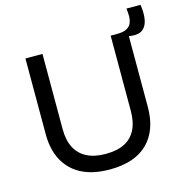

<svg xmlns="http://www.w3.org/2000/svg" viewBox="-114 -881 965 1001"><g transform="rotate(-15 368.5 -381.0)"><path d="M357 13Q303 13 259 1.5Q215 -10 182 -32.5Q149 -55 126.5 -87Q104 -119 92.5 -160Q81 -201 81 -251V-660H173V-254Q173 -194 194 -153.5Q215 -113 256 -92Q297 -71 357 -71Q419 -71 459.5 -91.5Q500 -112 520.5 -153Q541 -194 541 -254V-660H632V-251Q632 -125 562 -56Q492 13 357 13ZM647 -631 575 -640 577 -660Q611 -660 629 -670.5Q647 -681 653.5 -697.5Q660 -714 660 -734Q660 -754 657 -775H733Q740 -729 734 -695Q728 -661 707 -644Q686 -627 647 -631Z"/></g></svg>

Font: Bricolage Grotesque 96pt ExtraBold
Style: Regular
Weight: 400
Version: Version 1.001;gftools[0.9.33.dev8+g029e19f]